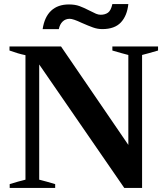

<svg xmlns="http://www.w3.org/2000/svg" viewBox="-20 -930 829 950"><path d="M321 -908Q351 -908 373 -900Q395 -892 424 -877Q443 -867 455 -862Q467 -857 478 -857Q500 -857 514.5 -867.5Q529 -878 536 -910H615Q609 -852 578 -819Q547 -786 486 -786Q463 -786 440.5 -794Q418 -802 384 -817Q342 -837 325 -837Q304 -837 290 -823.5Q276 -810 271 -786H191Q200 -846 233 -877Q266 -908 321 -908ZM28 -19Q69 -32 106 -41V-657Q71 -664 27 -680V-700H282L615 -213V-658Q587 -665 536 -680V-700H762V-680Q711 -665 683 -658V0H595L174 -611V-41Q210 -32 253 -19V0H28Z"/></svg>

Font: Trirong ExtraBold
Style: Regular
Weight: 800
Designer: Katatrad Team
Foundry: CadsonDemak
Version: Version 1.001